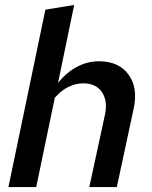

<svg xmlns="http://www.w3.org/2000/svg" viewBox="-20 -754 611 774"><path d="M14 0 163 -715 279 -734 214 -420Q249 -463 291 -485Q333 -507 379 -507Q459 -507 498 -453.5Q537 -400 519 -317L451 0H340L403 -291Q415 -347 391 -382.5Q367 -418 316 -418Q285 -418 255.5 -403.5Q226 -389 201 -360L126 0Z"/></svg>

Font: Red Hat Text Medium
Style: Italic
Weight: 500
Italic angle: -12°
Designer: Pentagram / MCKL
Foundry: Pentagram / MCKL
Version: Version 1.003; Red Hat Text Medium Italic